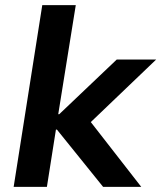

<svg xmlns="http://www.w3.org/2000/svg" viewBox="-20 -725 626 745"><path d="M33 0 144 -705H274L206 -282H210L433 -494H586L309 -229L310 -280L528 0H380L201 -222H197L162 0Z"/></svg>

Font: Nunito Sans 10pt
Style: Bold Italic
Weight: 700
Italic angle: -9°
Designer: Vernon Adams
Foundry: Vernon Adams
Version: Version 3.101;gftools[0.9.27]